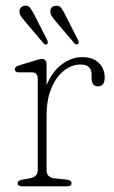

<svg xmlns="http://www.w3.org/2000/svg" viewBox="-20 -654 400 674"><path d="M143.5 -428V-355Q163 -402.5 197 -428Q231 -453.5 268.5 -453.5Q305.5 -453.5 326.5 -433.5Q347.5 -413.5 347.5 -382Q347.5 -351 324 -351Q301.5 -351 301.5 -380.5V-393Q301.5 -427.5 262.5 -427.5Q233 -427.5 205.8 -407Q178.5 -386.5 161 -346.2Q143.5 -306 143.5 -247V-57Q143.5 -31 171 -28L214 -23.5Q231 -21.5 231 -10.5Q231 0 215 0H57.5Q42 0 42 -10.5Q42 -20.5 58.5 -23.5L84.5 -28Q112.5 -33 112.5 -57V-377.5Q112.5 -400 92.5 -400H47.5Q32 -400 32 -411Q32 -420.5 47 -424.5L98.5 -440Q107.5 -442.5 114.5 -444.8Q121.5 -447 126 -447Q143.5 -447 143.5 -428ZM102 -599 145.5 -514Q150 -503.5 145.5 -499Q139 -494.5 132 -503L68.5 -578Q62 -585.5 56.2 -593.2Q50.5 -601 48.5 -609Q47 -619.5 52.2 -626Q57.5 -632.5 65.5 -634Q79 -636 86 -626.2Q93 -616.5 102 -599ZM210.5 -599 253.5 -514.5Q259 -503.5 253.5 -499Q247 -495 240.5 -503L176.5 -578Q170.5 -585 164.8 -592.8Q159 -600.5 157.5 -608.5Q153.5 -630.5 174.5 -633.5Q187.5 -636 194.8 -626.2Q202 -616.5 210.5 -599Z"/></svg>

Font: Fraunces 72pt SuperSoft Thin
Style: Regular
Weight: 100
Version: Version 1.000;[b76b70a41]